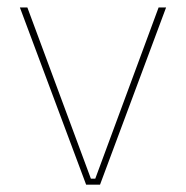

<svg xmlns="http://www.w3.org/2000/svg" viewBox="-20 -506 510 526"><path d="M229 -16.5H241L414.5 -485.5H435L254 0H216L34.5 -485.5H55Z"/></svg>

Font: Anek Kannada Thin
Style: Regular
Weight: 250
Version: Version 1.003